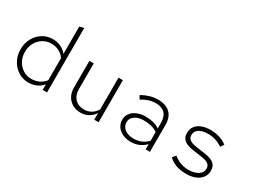

<svg xmlns="http://www.w3.org/2000/svg" viewBox="-53 -1314 2507 1902"><g transform="rotate(30 1200.0 -363.5)"><path d="M290 8Q225 8 173 -25Q121 -58 90.5 -114Q60 -170 60 -240Q60 -310 90 -365.5Q120 -421 172 -454Q224 -487 288 -487Q338 -487 379.5 -468Q421 -449 451 -412V-725L501 -737V0H451V-64Q421 -28 379.5 -10Q338 8 290 8ZM298 -38Q345 -38 385.5 -57.5Q426 -77 451 -112V-363Q427 -400 387 -420.5Q347 -441 298 -441Q245 -441 202.5 -414.5Q160 -388 135 -342.5Q110 -297 110 -239Q110 -182 135 -136.5Q160 -91 202.5 -64.5Q245 -38 298 -38Z M887 8Q834 8 793.5 -15Q753 -38 730.5 -79Q708 -120 708 -173V-481H758V-187Q758 -118 797 -77Q836 -36 901 -36Q946 -36 982.5 -58Q1019 -80 1041 -118V-481H1091V0H1041V-76Q984 8 887 8Z M1464 10Q1410 10 1369 -9Q1328 -28 1304.5 -61.5Q1281 -95 1281 -138Q1281 -181 1304.5 -213Q1328 -245 1370 -263.5Q1412 -282 1466 -282Q1515 -282 1556 -272Q1597 -262 1629 -239V-301Q1629 -374 1593.5 -410.5Q1558 -447 1490 -447Q1448 -447 1410.5 -435Q1373 -423 1330 -397L1308 -437Q1355 -463 1400 -476Q1445 -489 1492 -489Q1581 -489 1629.5 -442.5Q1678 -396 1678 -310V0H1629V-60Q1596 -26 1554 -8Q1512 10 1464 10ZM1330 -140Q1330 -91 1369 -61.5Q1408 -32 1470 -32Q1517 -32 1556 -48Q1595 -64 1629 -98V-198Q1595 -221 1557 -230.5Q1519 -240 1471 -240Q1408 -240 1369 -212Q1330 -184 1330 -140Z M2098 10Q2031 10 1979 -8.5Q1927 -27 1893 -63L1923 -99Q1964 -67 2006 -51.5Q2048 -36 2096 -36Q2161 -36 2204 -62.5Q2247 -89 2247 -135Q2247 -166 2228.5 -182.5Q2210 -199 2179 -206.5Q2148 -214 2111.5 -218.5Q2075 -223 2038 -228.5Q2001 -234 1970 -246.5Q1939 -259 1920.5 -283Q1902 -307 1902 -349Q1902 -393 1926 -424.5Q1950 -456 1993 -472.5Q2036 -489 2091 -489Q2145 -489 2190.5 -475.5Q2236 -462 2281 -430L2255 -391Q2217 -417 2176 -430Q2135 -443 2089 -443Q2024 -443 1987 -418Q1950 -393 1950 -352Q1950 -321 1968.5 -304Q1987 -287 2018 -279.5Q2049 -272 2086 -267.5Q2123 -263 2159.5 -257.5Q2196 -252 2227 -240Q2258 -228 2276.5 -204Q2295 -180 2295 -138Q2295 -93 2269.5 -59.5Q2244 -26 2199.5 -8Q2155 10 2098 10Z"/></g></svg>

Font: Red Hat Mono
Style: Regular
Weight: 300
Monospace: yes
Designer: Pentagram, MCKL
Foundry: Pentagram, MCKL
Version: Version 1.023